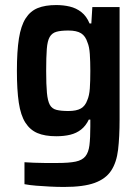

<svg xmlns="http://www.w3.org/2000/svg" viewBox="-20 -538 556 761"><path d="M234 203Q206 203 177.5 201.5Q149 200 123.5 198Q98 196 77 192V105Q95 106 115 107Q135 108 158 108Q181 108 207 108Q254 108 280 102.5Q306 97 318.5 81.5Q331 66 334.5 37.5Q338 9 338 -37V-64H332Q320 -39 301.5 -24.5Q283 -10 258.5 -4Q234 2 203 2Q158 2 128.5 -10.5Q99 -23 80.5 -52Q62 -81 54.5 -131Q47 -181 47 -257Q47 -335 55 -385.5Q63 -436 81.5 -465Q100 -494 129.5 -506Q159 -518 203 -518Q231 -518 256.5 -512Q282 -506 302.5 -490Q323 -474 335 -445H342L346 -510H454V-65Q454 5 448 55.5Q442 106 420.5 138.5Q399 171 355 187Q311 203 234 203ZM251 -98Q283 -98 300.5 -108Q318 -118 326 -141Q334 -159 336 -187.5Q338 -216 338 -257Q338 -294 336 -323.5Q334 -353 327 -369Q319 -395 301.5 -406Q284 -417 251 -417Q221 -417 203.5 -412Q186 -407 177 -391.5Q168 -376 165.5 -344Q163 -312 163 -257Q163 -202 166 -170Q169 -138 177.5 -122.5Q186 -107 204 -102.5Q222 -98 251 -98Z"/></svg>

Font: Saira SemiCondensed SemiBold
Style: Regular
Weight: 600
Width: 4
Designer: Hector Gatti with collaboration of the Omnibus-Type team
Foundry: Omnibus-Type
Version: Version 1.101